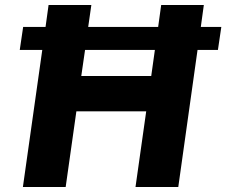

<svg xmlns="http://www.w3.org/2000/svg" viewBox="-20 -743 900 763"><path d="M71 0 148 -544.5H58.5L72 -636H161L173 -723H343L330.5 -636H608.5L620.5 -723H790L778 -636H859.5L846 -544.5H765L688.5 0H518.5L561 -300.5H283.5L241 0ZM303 -441H581L595.5 -544.5H318Z"/></svg>

Font: Public Sans ExtraBold
Style: Italic
Weight: 800
Italic angle: -8°
Designer: The Public Sans project authors (U.S. Web Design System). Libre Franklin designed by Pablo Impallari and Rodrigo Fuenzal
Version: Version 1.007; ttfautohint (v1.8.1) -l 8 -r 50 -G 200 -x 14 